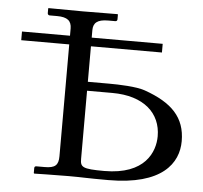

<svg xmlns="http://www.w3.org/2000/svg" viewBox="-49 -697 792 749"><g transform="rotate(5 347.5 -322.0)"><path d="M289 -338H388C512 -338 579 -275 579 -185C579 -124 543 -32 383 -32C296 -32 289 -39 289 -72ZM289 -512H567V-546H289V-575C289 -603 304 -618 347 -618H375C380 -618 383 -621 383 -626V-645L381 -646C381 -646 283 -645 245 -645C204 -645 112 -646 112 -646L110 -645V-626C110 -621 114 -618 118 -618H147C188 -618 204 -604 204 -574V-546H16V-512H204V-74C204 -39 191 -27 150 -27H118C112 -27 110 -24 110 -19V0L112 2C112 2 193 0 246 0C307 0 308 2 402 2C613 2 674 -88 674 -174C674 -267 621 -321 513 -359C479 -371 410 -373 372 -373H289Z"/></g></svg>

Font: Libertinus Serif
Style: Regular
Weight: 400
Designer: Philipp H. Poll
Foundry: Khaled Hosny
Version: Version 6.2